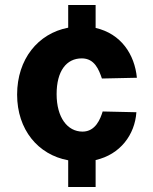

<svg xmlns="http://www.w3.org/2000/svg" viewBox="-20 -743 608 763"><path d="M308 -220C248 -220 205 -276 205 -369C205 -461 244 -511 305 -511C356 -511 373 -466 385 -431L524 -434C515 -527 461 -609 360 -632V-723H251V-633C131 -610 48 -508 48 -367C48 -228 131 -128 251 -106V0H360V-107C458 -129 516 -208 522 -297L388 -300C379 -271 360 -220 308 -220Z"/></svg>

Font: United Sans ExtraBold
Style: Regular
Weight: 800
Designer: Pablo Impallari, Rodrigo Fuenzalida (Modified by Dan O. Williams)
Version: Version 1.000;PS 001.000;hotconv 1.0.88;makeotf.lib2.5.64775